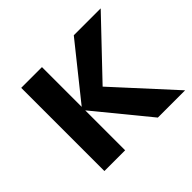

<svg xmlns="http://www.w3.org/2000/svg" viewBox="-117 -623 772 772"><g transform="rotate(-45 269.5 -236.5)"><path d="M384 0 198 -227V0H80V-473H198V-247L379 -473H532L315 -245L539 0Z"/></g></svg>

Font: Ysabeau SC
Style: Bold
Weight: 700
Designer: Christian Thalmann (Catharsis Fonts)
Version: Version 0.003